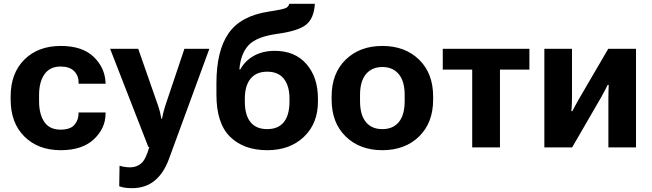

<svg xmlns="http://www.w3.org/2000/svg" viewBox="-20 -770 3406 1003"><path d="M35.6 -250Q35.6 -128.2 107.4 -56.8Q179.2 14.6 297.4 14.6Q409.7 14.6 470.6 -42.7Q531.5 -100.1 531.5 -176.5V-182.6H390.4V-177.2Q390.4 -143.8 369.1 -118.3Q347.9 -92.8 295.9 -92.8Q238.8 -92.8 211.4 -133.2Q184.1 -173.6 184.1 -241.9V-273.7Q184.1 -341.8 212.3 -382.1Q240.5 -422.4 296.1 -422.4Q343.5 -422.4 367.1 -398.6Q390.6 -374.8 390.6 -338.9V-332.5H532L531.2 -341.3Q527.1 -418 468.3 -474Q409.4 -530 297.4 -530Q179 -530 107.3 -458.7Q35.6 -387.5 35.6 -265.6Z M602.8 202.9Q616.5 208.3 632.7 210.6Q648.9 212.9 670.7 212.9Q739.3 212.9 787 174.4Q834.7 136 862.3 61.3L1073.7 -515.1H943.4L842.8 -215.8Q836.7 -197 833.1 -181.6Q829.6 -166.3 826.2 -149.9H823Q819.8 -166.3 816.4 -181.8Q813 -197.3 806.6 -215.8L702.1 -515.1H555.2L754.9 -2.4L760 -2.2Q742.2 62.5 717.7 83.4Q693.1 104.2 659.9 104.2Q646.2 104.2 631.3 101.9Q616.5 99.6 604.5 95.7Z M1259 -254.9Q1259 -321.5 1288.6 -358.5Q1318.1 -395.5 1376.2 -395.5Q1433.6 -395.5 1462.9 -358.5Q1492.2 -321.5 1492.2 -254.9V-239.3Q1492.2 -168.9 1462.9 -132.2Q1433.6 -95.5 1375.7 -95.5Q1317.9 -95.5 1288.5 -132.2Q1259 -168.9 1259 -239.3ZM1415.5 -504.4Q1353 -504.4 1306.6 -478.6Q1260.3 -452.9 1235.8 -408L1230.5 -407.7Q1237.1 -488.8 1278 -533.4Q1318.8 -578.1 1429.2 -593.3Q1538.8 -608.2 1579.7 -641.6Q1620.6 -675 1624.8 -750H1491Q1488.5 -737.5 1476.1 -729.5Q1463.6 -721.4 1384.3 -709.5Q1237.3 -687.3 1174 -595.9Q1110.6 -504.6 1110.6 -335V-275.9Q1110.6 -125.5 1182 -55.4Q1253.4 14.6 1376.5 14.6Q1494.4 14.6 1567.6 -55.2Q1640.9 -125 1640.9 -239.3V-254.9Q1640.9 -366.2 1580.9 -435.3Q1521 -504.4 1415.5 -504.4Z M1712.4 -250Q1712.4 -128.4 1786 -56.9Q1859.6 14.6 1977.5 14.6Q2095.5 14.6 2169.1 -56.9Q2242.7 -128.4 2242.7 -250V-265.6Q2242.7 -387.2 2169.1 -458.6Q2095.5 -530 1977.5 -530Q1859.6 -530 1786 -458.6Q1712.4 -387.2 1712.4 -265.6ZM1860.8 -273.7Q1860.8 -345.5 1891.7 -382.7Q1922.6 -419.9 1977.5 -419.9Q2032.2 -419.9 2063.1 -382.7Q2094 -345.5 2094 -273.7V-241.9Q2094 -169.9 2063.7 -132.7Q2033.4 -95.5 1977.5 -95.5Q1921.6 -95.5 1891.2 -132.7Q1860.8 -169.9 1860.8 -241.9Z M2293 -406.5H2446.8V0H2591.8V-406.5H2745.6V-515.1H2293Z M2823.7 0H2968.8L3121.8 -264.2Q3132.6 -283.7 3140.4 -298.6Q3148.2 -313.5 3154.3 -326.4H3159.9Q3159.2 -311.8 3158.7 -290.4Q3158.2 -269 3158.2 -254.4V0H3302.5V-515.1H3157.5L3004.4 -252.9Q2993.4 -233.2 2984.7 -217.3Q2976.1 -201.4 2969.5 -189L2964.6 -189.5Q2966.6 -202.9 2967.3 -225.5Q2968 -248 2968 -262.7V-515.1H2823.7Z"/></svg>

Font: Roboto Flex
Style: Regular
Weight: 400
Designer: Berlow after Robertson
Foundry: Google
Version: Version 3.200;gftools[0.9.32]